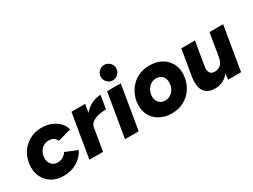

<svg xmlns="http://www.w3.org/2000/svg" viewBox="-55 -1314 2500 1900"><g transform="rotate(-30 1194.5 -364.0)"><path d="M265 12Q189 12 134 -21Q79 -54 51 -108.5Q23 -163 25 -227Q28 -312 66 -376Q104 -440 167.5 -476Q231 -512 308 -512Q369 -512 419 -492Q469 -472 503 -437Q537 -402 547 -356L395 -313Q384 -340 362.5 -353.5Q341 -367 308 -367Q275 -367 248 -351Q221 -335 205 -306.5Q189 -278 186 -240Q184 -211 194.5 -187Q205 -163 227 -148Q249 -133 281 -133Q314 -133 342 -150Q370 -167 384 -192L521 -136Q481 -62 414.5 -25Q348 12 265 12Z M563 0 647 -500H803L719 0ZM721 -256Q735 -337 776 -392Q817 -447 871.5 -474.5Q926 -502 980 -502L955 -350Q909 -350 866.5 -340Q824 -330 795.5 -309Q767 -288 762 -256Z M970 0 1054 -500H1210L1126 0ZM1158 -564Q1123 -564 1096.5 -590.5Q1070 -617 1070 -652Q1070 -689 1096.5 -714.5Q1123 -740 1158 -740Q1194 -740 1220 -714.5Q1246 -689 1246 -652Q1246 -617 1220 -590.5Q1194 -564 1158 -564Z M1505 12Q1423 12 1361.5 -23.5Q1300 -59 1271.5 -122.5Q1243 -186 1256 -268Q1269 -341 1309 -396Q1349 -451 1408.5 -481.5Q1468 -512 1539 -512Q1622 -512 1683 -476.5Q1744 -441 1772.5 -378Q1801 -315 1787 -232Q1775 -159 1735 -104Q1695 -49 1635.5 -18.5Q1576 12 1505 12ZM1509 -132Q1538 -132 1563 -146Q1588 -160 1605.5 -185.5Q1623 -211 1628 -245Q1634 -283 1623.5 -310.5Q1613 -338 1590 -353Q1567 -368 1535 -368Q1506 -368 1481 -354Q1456 -340 1438.5 -314.5Q1421 -289 1415 -255Q1409 -217 1420 -189.5Q1431 -162 1454 -147Q1477 -132 1509 -132Z M2149 0 2156 -92 2224 -500H2380L2296 0ZM1858 -238 1902 -500H2058L2015 -244ZM2015 -244Q2008 -205 2013 -181Q2018 -157 2033 -146Q2048 -135 2071 -134Q2116 -134 2143.5 -159.5Q2171 -185 2180 -236L2226 -235Q2213 -156 2180.5 -101Q2148 -46 2101.5 -17Q2055 12 2000 12Q1909 12 1872 -44Q1835 -100 1854 -214L1859 -244Z"/></g></svg>

Font: Figtree ExtraBold
Style: Italic
Weight: 800
Italic angle: -9.5°
Foundry: Erik Kennedy
Version: Version 2.001;gftools[0.9.30]